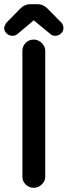

<svg xmlns="http://www.w3.org/2000/svg" viewBox="-22 -884 323 917"><path d="M-2 -749Q-2 -758 7 -774L75 -843Q96 -864 121 -864H158Q184 -864 205 -843L273 -774Q281 -762 281 -749Q281 -735 269.5 -724Q258 -713 242 -713Q227 -713 218 -722L139 -787L138 -786L62 -722Q53 -713 37 -713Q22 -713 10 -724Q-2 -735 -2 -749ZM85 -642Q85 -663 100.5 -679Q116 -695 139 -695Q161 -695 177.5 -678.5Q194 -662 194 -642V-39Q194 -19 177.5 -3Q161 13 139 13Q117 13 101 -2.5Q85 -18 85 -39Z"/></svg>

Font: 寒蝉全圆体 Bold
Style: Regular
Weight: 700
Designer: Warren2060
      Designed by Motoya company      

      [Varela Round]
      Joe Prince(Latin component); Avraham Cornf
Foundry: ChillType
Version: Version 3.200